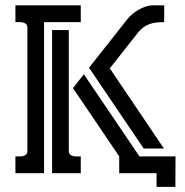

<svg xmlns="http://www.w3.org/2000/svg" viewBox="-20 -664 710 736"><path d="M85 -557.6Q85 -566.9 80.1 -571.5Q75.2 -576.2 68.1 -577.9Q61 -579.6 53.2 -579.3Q45.4 -579.1 39.1 -579.1V-643.6H289.6V-579.1H148.9V0H39.1V-64.5Q45.4 -64.5 53.2 -64.2Q61 -64 68.1 -65.7Q75.2 -67.4 80.1 -71.8Q85 -76.2 85 -85.9ZM609.4 -643.6V-579.1Q593.3 -579.1 579.6 -577.6Q565.9 -576.2 553.5 -571.8Q541 -567.4 529.8 -559.3Q518.6 -551.3 508.3 -538.1L400.9 -401.9L608.4 -94.7H530.8L321.3 -404.3L469.2 -591.8Q477.1 -601.6 488.3 -610.8Q499.5 -620.1 512.7 -627.4Q525.9 -634.8 539.6 -639.2Q553.2 -643.6 565.9 -643.6ZM437 -64.5 259.8 -326.2 301.3 -379.4 514.6 -64.5H652.8L652.3 52.2H580.1V0H437ZM243.7 -85.9Q243.7 -76.2 248.5 -71.8Q253.4 -67.4 260.5 -65.7Q267.6 -64 275.4 -64.2Q283.2 -64.5 289.6 -64.5V0H179.7V-548.8H243.7Z"/></svg>

Font: Isar CAT
Style: Regular
Weight: 400
Designer: Digitized by Peter Wiegel
Foundry: CAT-Fonts, Peter Wiegel
Version: Version 1.000; ttfautohint (v1.3)